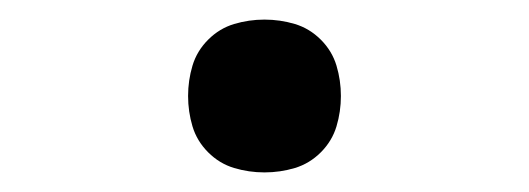

<svg xmlns="http://www.w3.org/2000/svg" viewBox="-20 -168 540 196"><path d="M250 8Q234 8 219 3.5Q204 -1 192.5 -12.5Q181 -24 176.5 -39Q172 -54 172 -70Q172 -86 176.5 -101Q181 -116 192.5 -127.5Q204 -139 219 -143.5Q234 -148 250 -148Q266 -148 281 -143.5Q296 -139 307.5 -127.5Q319 -116 323.5 -101Q328 -86 328 -70Q328 -54 323.5 -39Q319 -24 307.5 -12.5Q296 -1 281 3.5Q266 8 250 8Z"/></svg>

Font: Iosevka Gothic
Style: Regular
Weight: 400
Monospace: yes
Designer: Belleve Invis
Foundry: Belleve Invis
Version: Version 15.5.1; ttfautohint (v1.8.4)